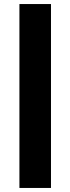

<svg xmlns="http://www.w3.org/2000/svg" viewBox="-20 -799 348 949"><path d="M76 130H232V-779H76Z"/></svg>

Font: MV Cash ExtraBold
Style: Regular
Weight: 800
Designer: Rodrigo Fuenzalida
Foundry: fragTYPE
Version: Version 1.100;Glyphs 3.1.2 (3151)